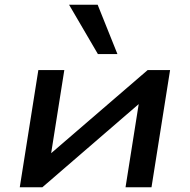

<svg xmlns="http://www.w3.org/2000/svg" viewBox="-20 -786 796 806"><path d="M63 0 141 -492H250L190 -113H160L600 -492H694L616 0H507L567 -379H597L158 0ZM391 -559 270 -766H390L473 -559Z"/></svg>

Font: Nunito Sans 10pt Expanded SemiBold
Style: Italic
Weight: 600
Width: 7
Italic angle: -9°
Designer: Vernon Adams
Foundry: Vernon Adams
Version: Version 3.101;gftools[0.9.27]